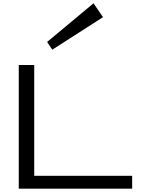

<svg xmlns="http://www.w3.org/2000/svg" viewBox="-20 -1144 852 1164"><path d="M93.8 -750H187.5V-78.1H781.2V0H93.8ZM265.6 -889.6 546.9 -1124 604.5 -1040 296.9 -842.8Z"/></svg>

Font: Michroma+
Style: Regular
Weight: 400
Designer: beogot
Foundry: beogot
Version: Version